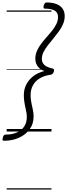

<svg xmlns="http://www.w3.org/2000/svg" viewBox="-54 -1065 544 1555"><path d="M-21 75Q-33 75 -33.5 67Q-34 59 -31 50Q-28 36 -22.5 30.5Q-17 25 -7 25Q43 25 81.5 8.5Q120 -8 142 -40.5Q164 -73 163 -120Q163 -136 160.5 -151Q158 -166 154.5 -181Q151 -196 147.5 -213.5Q144 -231 141.5 -251Q139 -271 139 -295Q139 -341 158.5 -380Q178 -419 215.5 -448Q253 -477 306 -490Q281 -498 264.5 -513Q248 -528 240 -547.5Q232 -567 232 -589Q232 -622 245 -652Q258 -682 279 -710Q300 -738 323.5 -764Q347 -790 368 -816.5Q389 -843 402.5 -870.5Q416 -898 416 -927Q416 -964 388.5 -979.5Q361 -995 311 -995Q300 -995 299 -1002.5Q298 -1010 300 -1020Q305 -1034 310 -1039.5Q315 -1045 324 -1045Q370 -1045 402.5 -1032.5Q435 -1020 452.5 -995.5Q470 -971 470 -935Q470 -902 457 -871Q444 -840 422.5 -810.5Q401 -781 377.5 -752.5Q354 -724 332.5 -696.5Q311 -669 298 -642.5Q285 -616 285 -589Q285 -568 294.5 -552.5Q304 -537 323.5 -526.5Q343 -516 371 -510Q380 -508 382.5 -503.5Q385 -499 382 -485Q377 -472 371.5 -467Q366 -462 357 -460Q305 -453 268.5 -431Q232 -409 213 -374.5Q194 -340 194 -296Q194 -273 196.5 -254.5Q199 -236 202.5 -220.5Q206 -205 209.5 -189Q213 -173 215.5 -156.5Q218 -140 218 -120Q218 -62 186.5 -18.5Q155 25 101 50Q47 75 -21 75ZM0 460H363V470H0ZM0 -20H363V0H0ZM0 -505H363V-500H0ZM0 -980H363V-970H0Z"/></svg>

Font: Playwrite NO Guides
Style: Regular
Weight: 400
Designer: Veronika Burian, José Scaglione
Foundry: TypeTogether
Version: Version 1.003